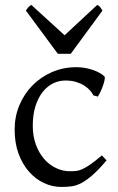

<svg xmlns="http://www.w3.org/2000/svg" viewBox="-20 -740 477 775"><path d="M410.2 -92.8Q378.4 -55.2 354.2 -33.9Q330.1 -12.7 309.6 -1.7Q289.1 9.3 269.5 12Q250 14.6 227.1 14.6Q191.4 14.6 157.5 -1.2Q123.5 -17.1 97.2 -46.9Q70.8 -76.7 54.9 -119.6Q39.1 -162.6 39.1 -216.8Q39.1 -269.5 58.3 -315.4Q77.6 -361.3 111.1 -395.3Q144.5 -429.2 189.9 -449Q235.4 -468.8 288.1 -468.8Q304.2 -468.8 321 -466.1Q337.9 -463.4 353.3 -458.3Q368.7 -453.1 381.6 -446Q394.5 -439 402.8 -430.2Q403.8 -424.3 401.4 -413.6Q398.9 -402.8 394.5 -390.9Q390.1 -378.9 384.8 -367.9Q379.4 -356.9 375 -350.1L356.9 -355Q353 -363.8 344.2 -374Q335.4 -384.3 321.5 -393.6Q307.6 -402.8 288.3 -408.9Q269 -415 244.1 -415Q218.3 -415 194.6 -403.6Q170.9 -392.1 152.6 -369.1Q134.3 -346.2 123.3 -312Q112.3 -277.8 112.3 -231.9Q112.3 -190.4 124.8 -156.5Q137.2 -122.6 158 -98.6Q178.7 -74.7 205.8 -61.8Q232.9 -48.8 262.2 -48.8Q275.9 -48.8 287.6 -50Q299.3 -51.3 313.2 -57.6Q327.1 -64 345.5 -76.7Q363.8 -89.4 391.1 -112.8ZM265.6 -522.9H213.4L84.5 -697.3Q87.9 -702.1 90.3 -705.6Q92.8 -709 95 -711.4Q97.2 -713.9 99.9 -715.8Q102.5 -717.8 106.4 -720.2L240.7 -597.7L372.6 -720.2Q380.9 -715.8 384.3 -711.4Q387.7 -707 393.6 -697.3Z"/></svg>

Font: Gentium Plus Afr
Style: Regular
Weight: 400
Designer: J. Victor Gaultney, Annie Olsen, Iska Routamaa, Becca Hirsbrunner
Foundry: SIL International
Version: Version 5.000